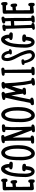

<svg xmlns="http://www.w3.org/2000/svg" viewBox="1412 -2070 662 3525"><g transform="rotate(-90 1742.5 -308.0)"><path d="M76 -87 149 -90Q155 -120 179 -120Q211 -120 211 -60Q211 -57 210.5 -51Q210 -45 210 -43V-30Q210 -19 202.5 -11Q195 -3 184 -1Q158 -1 150 -21L148 -27H142Q126 -27 94 -21Q67 -16 47 -16Q12 -16 12 -56V-466Q12 -474 11.5 -488Q11 -502 11 -509Q10 -521 10 -554Q10 -573 17.5 -580Q25 -587 46 -589Q66 -590 105 -591Q144 -592 164 -593Q173 -618 192 -618Q225 -618 225 -556V-548Q225 -532 224 -524Q223 -516 216 -508Q209 -500 195 -500Q182 -500 173 -508Q164 -516 163 -528H74V-405Q84 -406 104 -408.5Q124 -411 135 -412V-416Q137 -445 165 -445Q197 -445 197 -373Q197 -370 197.5 -365Q198 -360 198 -358Q198 -344 190.5 -333.5Q183 -323 169 -323Q146 -323 137 -350Q127 -350 107 -348Q87 -346 75 -345Q75 -338 74.5 -324Q74 -310 74 -303V-253Q74 -145 76 -87Z M463 -161H456Q456 -160 451 -120Q445 -66 418.5 -34.5Q392 -3 358 -3Q310 -3 283 -49.5Q256 -96 254 -164V-176Q254 -252 262 -346Q266 -386 275.5 -428Q285 -470 301.5 -515.5Q318 -561 346 -590Q374 -619 408 -619Q446 -619 469.5 -575.5Q493 -532 493 -482V-471Q536 -465 536 -436Q536 -423 526.5 -413.5Q517 -404 505 -404H478Q401 -404 394 -431Q394 -465 430 -470Q430 -491 422 -520Q414 -549 404 -549Q402 -549 400 -547Q372 -519 354.5 -479Q337 -439 329.5 -384.5Q322 -330 320 -295.5Q318 -261 317 -199Q317 -198 316.5 -189.5Q316 -181 316 -170Q316 -132 326 -97Q336 -62 356 -62Q368 -62 375 -83.5Q382 -105 385.5 -133.5Q389 -162 390 -166Q362 -170 360 -192Q360 -216 375 -223.5Q390 -231 425 -231Q498 -231 498 -193Q498 -161 463 -161Z M839 -312V-299Q837 -219 829 -181Q814 -105 777 -52Q740 1 687 1Q651 1 625 -23.5Q599 -48 586 -88Q573 -128 567.5 -167.5Q562 -207 562 -247Q562 -355 569 -418Q577 -495 611 -555.5Q645 -616 702 -616Q731 -616 758 -593.5Q785 -571 796 -546Q839 -455 839 -312ZM774 -293V-328Q774 -332 773.5 -342.5Q773 -353 773 -359Q773 -396 766 -434Q764 -444 759.5 -458Q755 -472 747 -494.5Q739 -517 727.5 -532Q716 -547 704 -547Q624 -547 624 -289V-237Q624 -221 626 -198.5Q628 -176 633.5 -142Q639 -108 653 -85.5Q667 -63 687 -63Q698 -63 707 -72Q734 -94 749 -136Q764 -178 767.5 -208.5Q771 -239 774 -293Z M980 -406V-76H988Q999 -76 1007 -68Q1015 -60 1016 -50Q1016 -27 997 -19.5Q978 -12 943 -12H903Q868 -12 868 -37Q868 -51 875 -58.5Q882 -66 889 -67.5Q896 -69 912 -71L921 -72Q922 -89 922 -206Q922 -526 917 -552Q916 -552 913 -551.5Q910 -551 909 -551L907 -550Q905 -550 903 -550Q880 -550 875 -572Q875 -616 987 -616Q1026 -616 1026 -586Q1026 -558 991 -556Q995 -543 1010 -510Q1029 -462 1056 -377Q1088 -277 1115 -218V-301Q1115 -457 1119 -541H1115L1113 -540Q1111 -540 1110 -540H1104Q1082 -540 1077 -562Q1077 -576 1083.5 -584.5Q1090 -593 1104 -597Q1118 -601 1128.5 -601.5Q1139 -602 1159 -603Q1178 -603 1187 -604Q1222 -604 1222 -575Q1222 -545 1178 -543Q1170 -460 1170 -420Q1170 -274 1179 -62H1190Q1200 -62 1209 -55Q1218 -48 1220 -37Q1220 -20 1203 -11Q1186 -2 1169.5 -0.5Q1153 1 1125 2Q1121 2 1115 2.5Q1109 3 1106 3Q1094 3 1085.5 -3.5Q1077 -10 1076 -21Q1076 -51 1102 -53Q1106 -53 1112 -55L1074 -155Q1070 -166 1058.5 -195Q1047 -224 1041 -238L1017 -306Q995 -371 980 -406Z M1539 -312V-299Q1537 -219 1529 -181Q1514 -105 1477 -52Q1440 1 1387 1Q1351 1 1325 -23.5Q1299 -48 1286 -88Q1273 -128 1267.5 -167.5Q1262 -207 1262 -247Q1262 -355 1269 -418Q1277 -495 1311 -555.5Q1345 -616 1402 -616Q1431 -616 1458 -593.5Q1485 -571 1496 -546Q1539 -455 1539 -312ZM1474 -293V-328Q1474 -332 1473.5 -342.5Q1473 -353 1473 -359Q1473 -396 1466 -434Q1464 -444 1459.5 -458Q1455 -472 1447 -494.5Q1439 -517 1427.5 -532Q1416 -547 1404 -547Q1324 -547 1324 -289V-237Q1324 -221 1326 -198.5Q1328 -176 1333.5 -142Q1339 -108 1353 -85.5Q1367 -63 1387 -63Q1398 -63 1407 -72Q1434 -94 1449 -136Q1464 -178 1467.5 -208.5Q1471 -239 1474 -293Z M1712 -543 1698 -540Q1687 -540 1678.5 -547.5Q1670 -555 1668 -565Q1668 -576 1675 -584Q1682 -592 1697.5 -596.5Q1713 -601 1723 -602.5Q1733 -604 1755 -607L1781 -610Q1796 -610 1807.5 -602Q1819 -594 1819 -579Q1819 -559 1796 -549L1788 -547Q1793 -518 1805 -456Q1817 -394 1825 -350Q1837 -385 1864.5 -453Q1892 -521 1900 -543Q1875 -546 1875 -572Q1875 -611 1963 -611Q1978 -611 1990 -603Q2002 -595 2002 -580Q2002 -560 1980 -550L1975 -549Q1982 -426 1986.5 -362.5Q1991 -299 2002.5 -214Q2014 -129 2030 -64H2041Q2053 -64 2064 -56Q2075 -48 2075 -36Q2075 3 1965 3Q1955 3 1945.5 -3Q1936 -9 1934 -19Q1934 -46 1955 -52L1971 -57Q1969 -75 1959.5 -117Q1950 -159 1947 -184L1940 -247Q1923 -405 1922 -423Q1891 -347 1860 -226H1866Q1878 -224 1886 -215.5Q1894 -207 1894 -195Q1894 -180 1883 -172Q1872 -164 1859.5 -163Q1847 -162 1826.5 -161.5Q1806 -161 1798 -160Q1763 -160 1763 -189Q1763 -207 1785 -217Q1775 -322 1750 -432L1742 -388Q1734 -344 1711 -241Q1688 -138 1680 -83Q1712 -79 1712 -52Q1712 -15 1614 -15H1607Q1573 -15 1573 -44Q1573 -72 1614 -81L1620 -106Q1661 -330 1712 -543Z M2229 -615Q2242 -615 2252.5 -607.5Q2263 -600 2263 -587Q2263 -570 2253 -563.5Q2243 -557 2223 -554Q2226 -437 2226 -322Q2226 -184 2230 -64H2237Q2278 -64 2278 -34Q2278 -2 2212 -2H2158Q2123 -2 2123 -29Q2123 -59 2165 -59V-552H2161Q2113 -552 2113 -579Q2113 -590 2121.5 -596.5Q2130 -603 2137 -604.5Q2144 -606 2159 -608H2161Q2163 -609 2164 -609Z M2570 -477H2579Q2599 -473 2602 -455Q2602 -439 2589.5 -431Q2577 -423 2565.5 -422Q2554 -421 2532 -421Q2510 -421 2504 -439Q2504 -460 2520 -470Q2502 -558 2460 -558Q2439 -558 2439 -506Q2439 -458 2502 -338Q2529 -285 2542.5 -256Q2556 -227 2570.5 -180Q2585 -133 2585 -97Q2585 -55 2556.5 -26Q2528 3 2488 3Q2460 3 2437 -10.5Q2414 -24 2400 -42Q2386 -60 2373.5 -89Q2361 -118 2356 -136.5Q2351 -155 2344 -182L2343 -187Q2312 -189 2312 -213Q2312 -225 2322.5 -232Q2333 -239 2343 -241Q2353 -243 2371 -244Q2380 -244 2384 -245Q2416 -245 2416 -220Q2416 -198 2393 -193Q2395 -168 2405.5 -137.5Q2416 -107 2437.5 -80Q2459 -53 2484 -53Q2500 -53 2513 -64Q2526 -75 2526 -90Q2526 -130 2502 -198.5Q2478 -267 2447 -321Q2383 -430 2383 -505Q2383 -612 2458 -612Q2506 -612 2535.5 -570.5Q2565 -529 2570 -477Z M2838 -161H2831Q2831 -160 2826 -120Q2820 -66 2793.5 -34.5Q2767 -3 2733 -3Q2685 -3 2658 -49.5Q2631 -96 2629 -164V-176Q2629 -252 2637 -346Q2641 -386 2650.5 -428Q2660 -470 2676.5 -515.5Q2693 -561 2721 -590Q2749 -619 2783 -619Q2821 -619 2844.5 -575.5Q2868 -532 2868 -482V-471Q2911 -465 2911 -436Q2911 -423 2901.5 -413.5Q2892 -404 2880 -404H2853Q2776 -404 2769 -431Q2769 -465 2805 -470Q2805 -491 2797 -520Q2789 -549 2779 -549Q2777 -549 2775 -547Q2747 -519 2729.5 -479Q2712 -439 2704.5 -384.5Q2697 -330 2695 -295.5Q2693 -261 2692 -199Q2692 -198 2691.5 -189.5Q2691 -181 2691 -170Q2691 -132 2701 -97Q2711 -62 2731 -62Q2743 -62 2750 -83.5Q2757 -105 2760.5 -133.5Q2764 -162 2765 -166Q2737 -170 2735 -192Q2735 -216 2750 -223.5Q2765 -231 2800 -231Q2873 -231 2873 -193Q2873 -161 2838 -161Z M3118 -1Q3086 -1 3086 -27Q3086 -53 3122 -59Q3118 -109 3118 -209V-381Q3080 -381 3037 -376L3048 -62Q3082 -62 3082 -34Q3082 -20 3071.5 -13Q3061 -6 3051 -4Q3041 -2 3021 -1Q2997 2 2994 2Q2965 2 2957 -18V-24Q2957 -41 2991 -52Q2989 -144 2983 -308.5Q2977 -473 2975 -535Q2973 -535 2969 -534Q2965 -533 2964 -533Q2939 -533 2933 -552Q2933 -567 2943.5 -576Q2954 -585 2964 -587.5Q2974 -590 2994 -593L3018 -596Q3032 -596 3043 -588.5Q3054 -581 3054 -567Q3054 -560 3049 -551.5Q3044 -543 3038 -540L3035 -539V-435Q3049 -436 3075.5 -438.5Q3102 -441 3118 -442Q3117 -460 3116 -492.5Q3115 -525 3114 -543H3099Q3088 -543 3080 -551Q3072 -559 3072 -570Q3072 -601 3154 -610L3168 -612Q3181 -612 3190.5 -604Q3200 -596 3200 -583Q3200 -561 3171 -552Q3175 -491 3175 -369V-183Q3175 -176 3174.5 -161Q3174 -146 3174 -138Q3174 -87 3178 -64H3188Q3221 -64 3221 -36Q3221 -21 3207 -13Q3193 -5 3180 -4Q3167 -3 3141 -2Q3126 -2 3118 -1Z M3318 -87 3391 -90Q3397 -120 3421 -120Q3453 -120 3453 -60Q3453 -57 3452.5 -51Q3452 -45 3452 -43V-30Q3452 -19 3444.5 -11Q3437 -3 3426 -1Q3400 -1 3392 -21L3390 -27H3384Q3368 -27 3336 -21Q3309 -16 3289 -16Q3254 -16 3254 -56V-466Q3254 -474 3253.5 -488Q3253 -502 3253 -509Q3252 -521 3252 -554Q3252 -573 3259.5 -580Q3267 -587 3288 -589Q3308 -590 3347 -591Q3386 -592 3406 -593Q3415 -618 3434 -618Q3467 -618 3467 -556V-548Q3467 -532 3466 -524Q3465 -516 3458 -508Q3451 -500 3437 -500Q3424 -500 3415 -508Q3406 -516 3405 -528H3316V-405Q3326 -406 3346 -408.5Q3366 -411 3377 -412V-416Q3379 -445 3407 -445Q3439 -445 3439 -373Q3439 -370 3439.5 -365Q3440 -360 3440 -358Q3440 -344 3432.5 -333.5Q3425 -323 3411 -323Q3388 -323 3379 -350Q3369 -350 3349 -348Q3329 -346 3317 -345Q3317 -338 3316.5 -324Q3316 -310 3316 -303V-253Q3316 -145 3318 -87Z"/></g></svg>

Font: Because We Build
Style: Regular
Weight: 400
Designer: Liz Wetzel, Aaron Williamson, Russ McMullin
Foundry: Red Hat
Version: Version 1.000